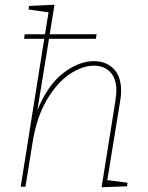

<svg xmlns="http://www.w3.org/2000/svg" viewBox="-20 -785 621 807"><path d="M431 -28 516 -17 514 -2 407 2 465 -361Q469 -391 469 -402Q469 -456 443 -482.5Q417 -509 375 -509Q326 -509 273 -473.5Q220 -438 177 -365.5Q134 -293 117 -187L87 0H67L166 -622H81L84 -641H169L184 -733L100 -745L102 -760L209 -765L189 -641H386L383 -622H186L137 -322Q181 -428 246 -478Q311 -528 375 -528Q425 -528 457 -496.5Q489 -465 489 -403Q489 -381 485 -360Z"/></svg>

Font: Bitter Pro Thin
Style: Italic
Weight: 250
Italic angle: -9°
Designer: Sol Matas, and Bitter project Authors
Foundry: Sol Matas
Version: Version 1.010